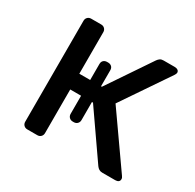

<svg xmlns="http://www.w3.org/2000/svg" viewBox="-120 -651 794 781"><g transform="rotate(30 276.5 -260.0)"><path d="M97 0Q87 0 80.5 -6.5Q74 -13 74 -23V-497Q74 -507 80.5 -513.5Q87 -520 97 -520H144Q154 -520 160.5 -513.5Q167 -507 167 -497V-302H218V-377Q218 -388 224.5 -394Q231 -400 241 -400H246Q256 -400 262.5 -394Q269 -388 269 -377V-302H273L410 -505Q415 -512 421 -516Q427 -520 437 -520H489Q498 -520 504 -516Q510 -512 510 -504Q510 -502 508.5 -498.5Q507 -495 505 -492L355 -271L525 -29Q530 -23 530 -16Q530 -8 524.5 -4Q519 0 510 0H449Q440 0 433.5 -4Q427 -8 422 -15L274 -228H269V-143Q269 -133 262.5 -126.5Q256 -120 246 -120H241Q231 -120 224.5 -126.5Q218 -133 218 -143V-228H167V-23Q167 -13 160.5 -6.5Q154 0 144 0Z"/></g></svg>

Font: DVN-Rubik
Style: Regular
Weight: 400
Designer: Hubert and Fischer
Foundry: Hubert & Fischer
Version: Version 2.102